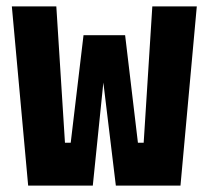

<svg xmlns="http://www.w3.org/2000/svg" viewBox="-20 -580 652 600"><path d="M68 0 17 -560H156L183 -134H201L241 -470H371L411 -134H429L456 -560H595L544 0H342L303 -322L270 0Z"/></svg>

Font: Tektur Condensed SemiBold
Style: Regular
Weight: 600
Width: 3
Designer: Adam Jagosz
Foundry: Adam Jagosz
Version: Version 1.005;gftools[0.9.30]